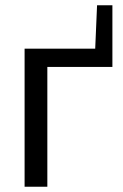

<svg xmlns="http://www.w3.org/2000/svg" viewBox="-20 -706 465 726"><path d="M73 -522H340L347 -686H405V-453H159V0H73Z"/></svg>

Font: PTCRaleway Medium
Style: Regular
Weight: 500
Designer: Matt McInerney, Pablo Impallari, Rodrigo Fuenzalida
Foundry: Matt McInerney, Pablo Impallari, Rodrigo Fuenzalida
Version: Version 3.000g; ttfautohint (v1.5) -l 8 -r 28 -G 28 -x 14 -D